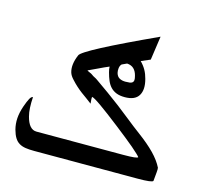

<svg xmlns="http://www.w3.org/2000/svg" viewBox="-102 -905 1047 954"><g transform="rotate(15 421.5 -428.5)"><path d="M537.6 -563.5Q532.2 -585.4 519.3 -597.9Q506.3 -610.4 484.4 -611.8L459 -600.1L459.5 -600.6Q451.2 -592.3 449.5 -578.9Q447.8 -565.4 450.7 -554.2Q455.6 -536.6 468.5 -529.5Q481.4 -522.5 499 -522.5Q511.7 -522.5 520.8 -523.7Q529.8 -524.9 534.9 -529.1Q540 -533.2 540.8 -541.3Q541.5 -549.3 537.6 -563.5ZM592.8 -661.1 546.4 -641.1Q563.5 -624 574.5 -604.5Q585.4 -585 591.3 -561.5Q605.5 -509.3 586.9 -478.3Q568.4 -447.3 515.6 -447.3Q490.2 -447.3 472.4 -454.3Q454.6 -461.4 442.4 -474.4Q430.2 -487.3 422.4 -505.6Q414.6 -523.9 408.7 -546.4Q404.3 -562.5 404.3 -574.7Q376.5 -563 353.3 -551.5Q330.1 -540 302.7 -527.8Q304.2 -526.4 307.9 -524.7Q311.5 -522.9 315.9 -521Q320.3 -519 324.5 -517.1Q328.6 -515.1 330.6 -513.2Q337.4 -507.8 345.7 -503.9Q354 -500 361.3 -494.6Q395 -471.2 427.5 -447.8Q460 -424.3 493.7 -398.9Q528.8 -372.1 561.5 -345.7Q594.2 -319.3 630.9 -292Q682.6 -253.9 716.1 -219.5Q749.5 -185.1 766.1 -151.4Q767.6 -145 765.9 -127Q764.2 -108.9 761.7 -82.5Q757.8 -72.8 682.1 -72.8H149.9Q124.5 -72.8 105.7 -75.7Q86.9 -78.6 73 -86.9Q59.1 -95.2 49.6 -110.6Q40 -126 33.2 -150.9Q25.9 -178.7 27.8 -208.5Q29.8 -238.3 41.5 -272Q51.8 -301.3 59.6 -315.4Q67.4 -329.6 75.7 -329.6Q73.7 -299.8 75 -275.1Q76.2 -250.5 81.5 -231Q97.7 -168.5 136.7 -168.5H583Q655.8 -168.5 658.2 -176.8Q655.3 -181.2 644 -191.9Q632.8 -202.6 614.3 -218.5Q595.7 -234.4 570.3 -254.6Q544.9 -274.9 514.2 -298.8Q447.8 -350.6 408.2 -378.4Q368.7 -406.2 358.9 -406.7Q357.4 -401.9 360.4 -372.1Q346.2 -383.3 332.3 -393.1Q318.4 -402.8 304.4 -413.3Q290.5 -423.8 276.9 -436Q263.2 -448.2 249 -463.9Q240.2 -473.1 235.1 -481.2Q230 -489.3 227.5 -498Q216.8 -536.1 238.8 -587.9Q248.5 -617.2 610.4 -783.7Z"/></g></svg>

Font: XB Khoramshahr
Style: Oblique
Weight: 400
Italic angle: 12°
Designer: Behnam
Foundry: Irmug
Version: Version 8.005 2009